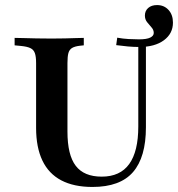

<svg xmlns="http://www.w3.org/2000/svg" viewBox="-20 -719 696 750"><path d="M121 -369.4V-472.6Q121 -498.4 116.1 -511.7Q111.3 -525 98.8 -531Q86.3 -537.1 62.1 -539.5L37.1 -541.9V-571Q52.4 -571 74.6 -570.2Q96.8 -569.4 122.2 -569Q147.6 -568.5 171.8 -568.5H181.5H190.3Q212.1 -568.5 233.9 -569Q255.6 -569.4 275 -570.2Q294.4 -571 307.3 -571V-541.9L291.9 -540.3Q271.8 -537.9 261.3 -531.5Q250.8 -525 247.2 -511.7Q243.5 -498.4 243.5 -472.6V-369.4ZM341.1 11.3Q268.5 11.3 219.4 -14.5Q170.2 -40.3 145.6 -91.9Q121 -143.5 121 -219.4V-369.4H243.5V-204.8Q243.5 -113.7 275.8 -71.4Q308.1 -29 377.4 -29Q449.2 -29 484.7 -78.2Q520.2 -127.4 520.2 -225V-369.4H550V-221.8Q550 -104.8 499.6 -46.8Q449.2 11.3 341.1 11.3ZM520.2 -369.4V-548.4H550V-369.4ZM524.2 -535.5Q502.4 -535.5 479.8 -537.5Q457.3 -539.5 433.9 -542.7L437.9 -571.8Q460.5 -567.7 482.3 -566.5Q504 -565.3 522.6 -565.3Q553.2 -565.3 566.9 -572.2Q580.6 -579 580.6 -590.3Q580.6 -602.4 571.8 -612.1Q562.9 -621.8 554.4 -632.7Q546 -643.5 546 -658.1Q546 -676.6 558.9 -687.9Q571.8 -699.2 593.5 -699.2Q621 -699.2 638.3 -680.2Q655.6 -661.3 655.6 -630.6Q655.6 -587.9 620.2 -561.7Q584.7 -535.5 524.2 -535.5Z"/></svg>

Font: Playfair 5pt SemiExpanded Light
Style: Bold
Weight: 700
Version: Version 2.203